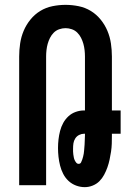

<svg xmlns="http://www.w3.org/2000/svg" viewBox="-20 -763 540 791"><path d="M329 8Q311 8 293.5 1.5Q276 -5 262.5 -17.5Q249 -30 240.5 -46.5Q232 -63 227.5 -81Q223 -99 221 -117Q219 -135 219 -153Q219 -171 221 -188.5Q223 -206 227.5 -223.5Q232 -241 240.5 -256.5Q249 -272 262 -284Q275 -296 292 -302Q309 -308 326 -308H330V-530Q330 -543 328.5 -556.5Q327 -570 323.5 -582.5Q320 -595 314 -607Q308 -619 298.5 -628.5Q289 -638 276 -642.5Q263 -647 250 -647Q237 -647 224 -642.5Q211 -638 201.5 -628.5Q192 -619 186 -607Q180 -595 176.5 -582.5Q173 -570 171.5 -556.5Q170 -543 170 -530V0H59V-530Q59 -557 63 -584Q67 -611 77.5 -636Q88 -661 105.5 -682.5Q123 -704 146 -718Q169 -732 196 -737.5Q223 -743 250 -743Q277 -743 304 -737.5Q331 -732 354 -718Q377 -704 394.5 -682.5Q412 -661 422.5 -636Q433 -611 437 -584Q441 -557 441 -530V-308H477V-212H441V-205Q441 -188 440.5 -171.5Q440 -155 437.5 -138.5Q435 -122 431.5 -105.5Q428 -89 422.5 -73.5Q417 -58 409 -43Q401 -28 389.5 -16.5Q378 -5 362 1.5Q346 8 329 8ZM304 -88Q311 -88 314 -94Q317 -100 319 -106Q321 -112 322.5 -118Q324 -124 325 -130Q326 -136 326.5 -142.5Q327 -149 327.5 -155Q328 -161 328.5 -167.5Q329 -174 329 -180Q329 -186 329.5 -192.5Q330 -199 330 -205V-212H326Q316 -212 306 -207Q296 -202 290 -192.5Q284 -183 282.5 -172.5Q281 -162 281 -151Q281 -145 281 -139Q281 -133 282 -127Q283 -121 284 -115Q285 -109 287.5 -103.5Q290 -98 294 -93Q298 -88 304 -88Z"/></svg>

Font: Iosevka Term Curly
Style: Bold
Weight: 700
Designer: Belleve Invis
Foundry: Belleve Invis
Version: Version 32.3.0